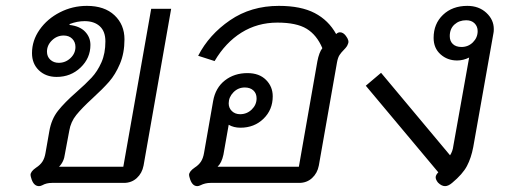

<svg xmlns="http://www.w3.org/2000/svg" viewBox="-20 -623 1722 654"><path d="M113 11Q96 11 88 -11Q84 -23 84 -27Q84 -39 103 -52Q117 -61 124.5 -72.5Q132 -84 135 -102L148 -176Q155 -217 177.5 -245.5Q200 -274 240 -309Q272 -337 292 -358.5Q312 -380 325.5 -410.5Q339 -441 339 -482Q339 -516 320 -533.5Q301 -551 268 -551Q243 -551 217 -541V-538Q252 -534 270 -515Q288 -496 288 -470Q288 -425 254.5 -393Q221 -361 173 -361Q136 -361 112.5 -383.5Q89 -406 89 -442Q89 -485 115 -522Q141 -559 184 -581Q227 -603 276 -603Q336 -603 370 -571Q404 -539 404 -489Q404 -442 388.5 -405.5Q373 -369 351.5 -344.5Q330 -320 295 -288Q259 -255 240 -231.5Q221 -208 216 -178L201 -98Q198 -72 181 -55H400L495 -593H563L469 -59Q464 -33 446 -16.5Q428 0 402 0H157Q138 0 124 8Q118 11 113 11ZM237 -463Q237 -480 226 -491Q215 -502 197 -502Q174 -502 157 -485.5Q140 -469 140 -447Q140 -430 151.5 -419.5Q163 -409 180 -409Q203 -409 220 -425Q237 -441 237 -463Z M652 11Q636 11 628 -11Q624 -23 624 -27Q624 -39 643 -52Q657 -61 664.5 -72.5Q672 -84 675 -102L706 -279Q714 -324 746 -349Q778 -374 823 -374Q863 -374 886 -351Q909 -328 909 -295Q909 -249 877.5 -218.5Q846 -188 799 -188Q776 -188 759 -198L741 -96Q735 -68 721 -55H998L1061 -414Q1067 -445 1078 -459Q1059 -504 1024.5 -525Q990 -546 925 -546Q857 -546 802.5 -512Q748 -478 711 -415L655 -433Q692 -505 763.5 -554Q835 -603 930 -603Q1005 -603 1052 -578.5Q1099 -554 1125 -507Q1131 -513 1138 -513Q1149 -513 1158 -501Q1171 -484 1165 -473Q1163 -465 1152 -454Q1142 -444 1136.5 -435.5Q1131 -427 1128 -411L1066 -59Q1061 -33 1043 -16.5Q1025 0 999 0H697Q679 0 663 8Q657 11 652 11ZM854 -288Q854 -305 843 -315Q832 -325 814 -325Q791 -325 775 -308.5Q759 -292 759 -271Q759 -255 770 -244.5Q781 -234 798 -234Q821 -234 837.5 -250Q854 -266 854 -288Z M1496 11Q1484 11 1472 -1Q1464 -11 1464 -19Q1464 -27 1473 -36L1226 -331L1278 -375L1513 -94Q1522 -108 1524 -125L1578 -427Q1558 -417 1537 -417Q1504 -417 1480.5 -438Q1457 -459 1457 -494Q1457 -542 1489 -572.5Q1521 -603 1572 -603Q1611 -603 1636.5 -579.5Q1662 -556 1662 -524Q1662 -515 1661 -511L1592 -122Q1585 -85 1570.5 -57.5Q1556 -30 1520 0Q1507 11 1496 11ZM1607 -517Q1607 -533 1596.5 -543.5Q1586 -554 1568 -554Q1544 -554 1528 -539.5Q1512 -525 1512 -500Q1512 -483 1522.5 -473Q1533 -463 1552 -463Q1575 -463 1591 -479Q1607 -495 1607 -517Z"/></svg>

Font: Niramit Light
Style: Italic
Weight: 300
Italic angle: -10°
Designer: Katatrad Aksorn Co.,Ltd.
Foundry: Cadson Demak Co.,Ltd.
Version: Version 1.000; ttfautohint (v1.6)